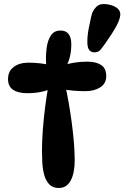

<svg xmlns="http://www.w3.org/2000/svg" viewBox="-20 -926 619 956"><path d="M230 -602H210Q207 -646 212 -685.5Q217 -725 233.5 -749.5Q250 -774 281 -774Q309 -774 322 -756Q335 -738 335 -706Q335 -643 311 -598L293 -600Q347 -619 415 -619Q458 -619 483.5 -602.5Q509 -586 509 -547Q509 -510 479 -491Q449 -472 404 -472Q377 -472 346.5 -474.5Q316 -477 287 -483L304 -504Q313 -466 321.5 -417.5Q330 -369 337 -317Q344 -265 348 -216Q352 -167 352 -128Q352 -64 332 -27Q312 10 273 10Q242 10 224.5 -9Q207 -28 199.5 -57.5Q192 -87 190.5 -119Q189 -151 189 -177Q189 -221 193 -276.5Q197 -332 204.5 -391Q212 -450 222 -505L242 -488Q191 -462 116 -462Q70 -462 45 -479Q20 -496 20 -532Q20 -571 48 -592.5Q76 -614 123 -614Q154 -614 181.5 -610.5Q209 -607 230 -602ZM428 -673Q416 -683 415 -712Q414 -741 421 -781Q428 -814 434 -843Q440 -872 456 -888Q469 -904 489.5 -905.5Q510 -907 531 -901Q552 -895 564 -885Q580 -872 579 -852.5Q578 -833 562 -801Q550 -778 534.5 -754.5Q519 -731 505 -711Q491 -691 480 -678Q471 -667 455 -665.5Q439 -664 428 -673Z"/></svg>

Font: DynaPuff
Style: Regular
Weight: 400
Designer: Toshi Omagari, Jennifer Daniel
Foundry: Google Fonts
Version: Version 2.000